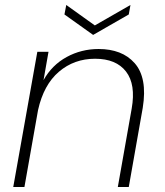

<svg xmlns="http://www.w3.org/2000/svg" viewBox="-20 -751 663 771"><path d="M453.1 0 508.8 -314.9Q525.9 -412.1 486.1 -463.6Q446.3 -515.1 361.8 -515.1Q277.8 -515.1 216.6 -462.9Q155.3 -410.6 132.8 -309.1L78.1 0H33.2L129.9 -543H174.8L154.8 -429.2Q188.5 -489.7 247.6 -522Q306.6 -554.2 376 -554.2Q422.4 -554.2 458.7 -540.3Q495.1 -526.4 520.8 -497.3Q546.4 -468.3 554.7 -423.6Q563 -378.9 553.2 -317.9L497.1 0ZM360.8 -648.9 503.9 -731 497.1 -692.9 354 -610.8 238.8 -692.9 246.1 -731Z"/></svg>

Font: SVN-Poppins ExtraLight
Style: Italic
Weight: 200
Italic angle: -10°
Designer: Ninad Kale (Devanagari), Jonny Pinhorn (Latin)
Foundry: Indian Type Foundry
Version: Version 3.002 2017